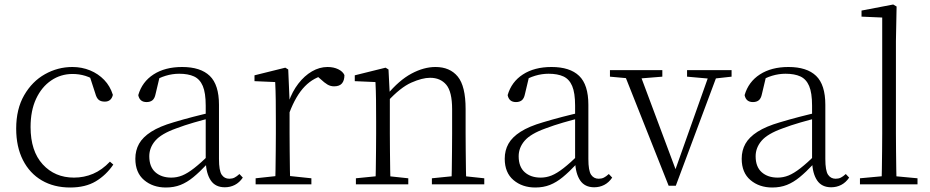

<svg xmlns="http://www.w3.org/2000/svg" viewBox="-20 -820 4136 854"><path d="M292 14Q220 14 166 -17.5Q112 -49 82 -108Q52 -167 52 -248Q52 -335 87.5 -396.5Q123 -458 180 -490Q237 -522 302 -522Q344 -522 380.5 -507Q417 -492 443.5 -464.5Q470 -437 482 -398Q475 -368 446 -368Q428 -368 418.5 -376.5Q409 -385 404 -404L376 -490L419 -452Q388 -474 360 -482.5Q332 -491 303 -491Q250 -491 207.5 -462Q165 -433 140.5 -380.5Q116 -328 116 -255Q116 -148 170 -89Q224 -30 309 -30Q354 -30 394 -47Q434 -64 469 -101L484 -88Q452 -41 406 -13.5Q360 14 292 14Z M718 14Q660 14 621 -19Q582 -52 582 -114Q582 -151 598.5 -180.5Q615 -210 652.5 -234Q690 -258 752 -276Q795 -289 839.5 -300.5Q884 -312 924 -321V-297Q884 -287 842.5 -275Q801 -263 764 -249Q697 -225 670.5 -194Q644 -163 644 -125Q644 -78 671 -54Q698 -30 742 -30Q767 -30 790.5 -39.5Q814 -49 843.5 -72Q873 -95 913 -134L919 -89H900Q868 -55 840 -32Q812 -9 783 2.5Q754 14 718 14ZM980 13Q938 13 917.5 -17.5Q897 -48 895 -102V-106V-350Q895 -407 882 -437.5Q869 -468 843 -480Q817 -492 777 -492Q747 -492 717 -483Q687 -474 655 -454L691 -482L672 -402Q668 -382 658 -374Q648 -366 632 -366Q601 -366 595 -397Q612 -456 663 -489Q714 -522 790 -522Q872 -522 913 -482.5Q954 -443 954 -354V-113Q954 -61 966 -43Q978 -25 1000 -25Q1013 -25 1023 -30Q1033 -35 1045 -46L1060 -30Q1045 -8 1024.5 2.5Q1004 13 980 13Z M1117 0V-27L1228 -39H1251L1365 -27V0ZM1204 0Q1205 -24 1205.5 -64.5Q1206 -105 1206.5 -149Q1207 -193 1207 -226V-281Q1207 -333 1206.5 -375.5Q1206 -418 1204 -455L1112 -459V-485L1249 -519L1262 -511L1268 -371V-370V-226Q1268 -193 1268.5 -149Q1269 -105 1269.5 -64.5Q1270 -24 1271 0ZM1267 -318 1250 -367H1264Q1280 -413 1307 -448Q1334 -483 1367.5 -502.5Q1401 -522 1437 -522Q1464 -522 1484.5 -512Q1505 -502 1512 -486Q1512 -462 1501 -449Q1490 -436 1466 -436Q1450 -436 1436.5 -444Q1423 -452 1406 -468L1383 -488H1432Q1376 -477 1336 -436Q1296 -395 1267 -318Z M1563 0V-27L1673 -38H1693L1796 -27V0ZM1650 0Q1651 -24 1651.5 -64.5Q1652 -105 1652.5 -149Q1653 -193 1653 -226V-281Q1653 -333 1652.5 -375.5Q1652 -418 1650 -455L1558 -459V-485L1695 -519L1708 -511L1714 -393V-392V-226Q1714 -193 1714.5 -149Q1715 -105 1715.5 -64.5Q1716 -24 1717 0ZM1901 0V-27L2010 -38H2031L2134 -27V0ZM1988 0Q1989 -24 1989.5 -64Q1990 -104 1990.5 -148Q1991 -192 1991 -226V-334Q1991 -412 1965 -443Q1939 -474 1893 -474Q1858 -474 1809.5 -452.5Q1761 -431 1703 -368L1693 -398H1701Q1755 -463 1810 -492.5Q1865 -522 1917 -522Q1981 -522 2016 -479.5Q2051 -437 2051 -335V-226Q2051 -192 2051.5 -148Q2052 -104 2052.5 -64Q2053 -24 2054 0Z M2361 14Q2303 14 2264 -19Q2225 -52 2225 -114Q2225 -151 2241.5 -180.5Q2258 -210 2295.5 -234Q2333 -258 2395 -276Q2438 -289 2482.5 -300.5Q2527 -312 2567 -321V-297Q2527 -287 2485.5 -275Q2444 -263 2407 -249Q2340 -225 2313.5 -194Q2287 -163 2287 -125Q2287 -78 2314 -54Q2341 -30 2385 -30Q2410 -30 2433.5 -39.5Q2457 -49 2486.5 -72Q2516 -95 2556 -134L2562 -89H2543Q2511 -55 2483 -32Q2455 -9 2426 2.5Q2397 14 2361 14ZM2623 13Q2581 13 2560.5 -17.5Q2540 -48 2538 -102V-106V-350Q2538 -407 2525 -437.5Q2512 -468 2486 -480Q2460 -492 2420 -492Q2390 -492 2360 -483Q2330 -474 2298 -454L2334 -482L2315 -402Q2311 -382 2301 -374Q2291 -366 2275 -366Q2244 -366 2238 -397Q2255 -456 2306 -489Q2357 -522 2433 -522Q2515 -522 2556 -482.5Q2597 -443 2597 -354V-113Q2597 -61 2609 -43Q2621 -25 2643 -25Q2656 -25 2666 -30Q2676 -35 2688 -46L2703 -30Q2688 -8 2667.5 2.5Q2647 13 2623 13Z M2954 6 2750 -508H2820L2992 -48H2977L2982 -60L3141 -508H3178L2986 6ZM2693 -479V-508H2926V-479L2815 -470H2792ZM3036 -479V-508H3234V-479L3153 -470H3137Z M3415 14Q3357 14 3318 -19Q3279 -52 3279 -114Q3279 -151 3295.5 -180.5Q3312 -210 3349.5 -234Q3387 -258 3449 -276Q3492 -289 3536.5 -300.5Q3581 -312 3621 -321V-297Q3581 -287 3539.5 -275Q3498 -263 3461 -249Q3394 -225 3367.5 -194Q3341 -163 3341 -125Q3341 -78 3368 -54Q3395 -30 3439 -30Q3464 -30 3487.5 -39.5Q3511 -49 3540.5 -72Q3570 -95 3610 -134L3616 -89H3597Q3565 -55 3537 -32Q3509 -9 3480 2.5Q3451 14 3415 14ZM3677 13Q3635 13 3614.5 -17.5Q3594 -48 3592 -102V-106V-350Q3592 -407 3579 -437.5Q3566 -468 3540 -480Q3514 -492 3474 -492Q3444 -492 3414 -483Q3384 -474 3352 -454L3388 -482L3369 -402Q3365 -382 3355 -374Q3345 -366 3329 -366Q3298 -366 3292 -397Q3309 -456 3360 -489Q3411 -522 3487 -522Q3569 -522 3610 -482.5Q3651 -443 3651 -354V-113Q3651 -61 3663 -43Q3675 -25 3697 -25Q3710 -25 3720 -30Q3730 -35 3742 -46L3757 -30Q3742 -8 3721.5 2.5Q3701 13 3677 13Z M3805 0V-27L3924 -38H3943L4061 -27V0ZM3901 0Q3902 -30 3902.5 -69Q3903 -108 3903.5 -149.5Q3904 -191 3904 -226V-742L3812 -746V-773L3953 -800L3968 -791L3965 -637V-226Q3965 -191 3965.5 -149.5Q3966 -108 3966.5 -69Q3967 -30 3968 0Z"/></svg>

Font: Noto Serif SC
Style: Regular
Weight: 200
Designer: Ryoko NISHIZUKA 西塚涼子 (kana & ideographs); Frank Grießhammer (Latin, Greek & Cyrillic); Wenlong ZHANG 张文龙 (bopomofo); San
Foundry: Adobe
Version: Version 2.001;hotconv 1.1.0;makeotfexe 2.6.0